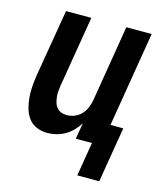

<svg xmlns="http://www.w3.org/2000/svg" viewBox="-103 -598 706 827"><g transform="rotate(15 250.0 -184.5)"><path d="M319 151 344 0H272L284 -72Q273 -54 258 -38.5Q243 -23 224.5 -12.5Q206 -2 186 3Q166 8 146 8Q121 8 98.5 -1.5Q76 -11 62 -30Q48 -49 41.5 -72.5Q35 -96 33 -121Q31 -146 33 -171.5Q35 -197 39 -222L89 -520H202L150 -207Q148 -193 146.5 -180Q145 -167 146.5 -154Q148 -141 151.5 -128.5Q155 -116 163 -106.5Q171 -97 182.5 -92.5Q194 -88 208 -88Q225 -88 242.5 -95Q260 -102 272.5 -115.5Q285 -129 292 -146Q299 -163 302 -180L358 -520H471L401 -96H458L417 151Z"/></g></svg>

Font: Iosevka SS18
Style: Bold Italic
Weight: 700
Italic angle: -9°
Monospace: yes
Designer: Belleve Invis
Foundry: Belleve Invis
Version: Version 25.1.1; ttfautohint (v1.8.4)